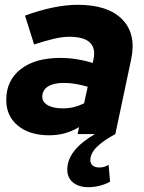

<svg xmlns="http://www.w3.org/2000/svg" viewBox="-20 -558 601 799"><path d="M185 5Q103 5 54.5 -35Q6 -75 6 -142Q6 -223 66 -270Q126 -317 231 -317Q265 -317 299.5 -311.5Q334 -306 366 -296L369 -311Q379 -358 353.5 -381.5Q328 -405 268 -405Q241 -405 206 -397Q171 -389 122 -373L84 -493Q144 -515 199.5 -526.5Q255 -538 304 -538Q429 -538 488.5 -477.5Q548 -417 526 -312L460 0Q408 28 382 54.5Q356 81 356 108Q356 123 366 131Q376 139 394 139Q404 139 414 136Q424 133 432 128L438 198Q419 209 395 215Q371 221 348 221Q308 221 284 201.5Q260 182 260 148Q260 107 289 70Q318 33 375 0H303L309 -29Q278 -11 248 -3Q218 5 185 5ZM156 -155Q156 -133 179 -120Q202 -107 242 -107Q266 -107 288 -112.5Q310 -118 330 -128L345 -197Q322 -204 296 -208.5Q270 -213 246 -213Q203 -213 179.5 -198Q156 -183 156 -155Z"/></svg>

Font: Red Hat Display Black
Style: Italic
Weight: 900
Italic angle: -12°
Designer: Pentagram / MCKL
Foundry: Pentagram / MCKL
Version: Version 1.003; Red Hat Display Black Italic